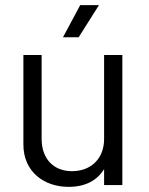

<svg xmlns="http://www.w3.org/2000/svg" viewBox="-20 -720 579 747"><path d="M365 -700H292L225 -575H286ZM385 -506V-179C385 -105 336 -54 260 -54C187 -54 142 -104 142 -179V-506H71V-158C71 -51 152 7 247 7C312 7 358 -18 385 -62V0H456V-506Z"/></svg>

Font: Arthouse Owned
Style: Regular
Weight: 400
Designer: Jeremy Tribby
Foundry: Tribby Type
Version: Version 1.000;PS 001.000;hotconv 1.0.88;makeotf.lib2.5.64775